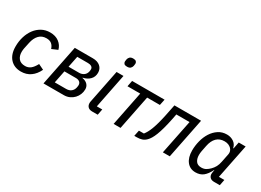

<svg xmlns="http://www.w3.org/2000/svg" viewBox="-23 -1435 2915 2141"><g transform="rotate(30 1434.0 -364.5)"><path d="M237 12Q149 12 97.5 -44.5Q46 -101 46 -202Q46 -270 64.5 -329.5Q83 -389 116.5 -433.5Q150 -478 197.5 -504Q245 -530 304 -530Q374 -530 419.5 -495.5Q465 -461 479 -407L404 -375Q392 -413 367.5 -433Q343 -453 301 -453Q243 -453 207 -415.5Q171 -378 157 -312L139 -227Q137 -216 136 -204Q135 -192 135 -183Q135 -131 162 -98Q189 -65 246 -65Q284 -65 313.5 -87Q343 -109 372 -163L442 -129Q410 -61 358 -24.5Q306 12 237 12Z M626 -518H859Q919 -518 954.5 -487.5Q990 -457 990 -406Q990 -354 956.5 -319.5Q923 -285 869 -274L868 -270Q912 -262 935.5 -237Q959 -212 959 -175Q959 -142 946.5 -110.5Q934 -79 911 -54.5Q888 -30 855.5 -15Q823 0 783 0H522ZM770 -73Q810 -73 834 -92Q858 -111 866 -143Q871 -165 871 -178Q871 -204 853.5 -218.5Q836 -233 804 -233H657L625 -73ZM807 -301Q839 -301 865 -318.5Q891 -336 899 -371Q901 -379 901.5 -388Q902 -397 902 -402Q902 -422 884.5 -433.5Q867 -445 839 -445H700L671 -301Z M1234 -627Q1208 -627 1197 -638Q1186 -649 1186 -666Q1186 -675 1190 -695Q1194 -714 1208 -727.5Q1222 -741 1252 -741Q1278 -741 1289 -730Q1300 -719 1300 -702Q1300 -693 1296 -673Q1292 -654 1278 -640.5Q1264 -627 1234 -627ZM1149 0Q1113 0 1094.5 -18.5Q1076 -37 1076 -67Q1076 -72 1076.5 -77.5Q1077 -83 1078 -88L1164 -518H1253L1165 -76H1235L1220 0Z M1513 -441H1349L1364 -518H1782L1766 -441H1602L1514 0H1425Z M1707 -76H1771Q1786 -95 1800 -120.5Q1814 -146 1827.5 -182Q1841 -218 1854 -265.5Q1867 -313 1880 -375L1909 -518H2252L2148 0H2059L2148 -441H1978L1966 -379Q1950 -301 1934.5 -244.5Q1919 -188 1903.5 -148.5Q1888 -109 1872.5 -84Q1857 -59 1842 -44Q1816 -18 1787.5 -9Q1759 0 1725 0H1691Z M2719 0Q2684 0 2666 -18Q2648 -36 2648 -65Q2648 -75 2651 -90L2656 -114H2652Q2620 -49 2581 -18.5Q2542 12 2484 12Q2413 12 2372 -40Q2331 -92 2331 -182Q2331 -244 2347 -306.5Q2363 -369 2394.5 -418.5Q2426 -468 2472.5 -499Q2519 -530 2581 -530Q2629 -530 2667 -505Q2705 -480 2715 -432H2720L2737 -518H2826L2737 -76H2807L2792 0ZM2513 -67Q2548 -67 2572 -81Q2596 -95 2618 -117Q2642 -141 2657.5 -169.5Q2673 -198 2681 -240L2703 -350Q2706 -367 2701 -385Q2696 -403 2682 -417.5Q2668 -432 2646.5 -441.5Q2625 -451 2595 -451Q2533 -451 2494.5 -413Q2456 -375 2442 -303L2427 -228Q2424 -213 2423 -200.5Q2422 -188 2422 -176Q2422 -128 2444 -97.5Q2466 -67 2513 -67Z"/></g></svg>

Font: IBM Plex Sans Text
Style: Italic
Weight: 450
Italic angle: -11°
Designer: Mike Abbink, Paul van der Laan, Pieter van Rosmalen
Foundry: Bold Monday
Version: Version 3.005